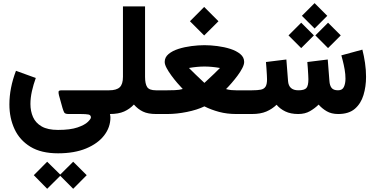

<svg xmlns="http://www.w3.org/2000/svg" viewBox="-20 -728 2397 1226"><path d="M350.6 251Q242.7 251 174.1 209Q105.5 167 72.8 96.2Q40 25.4 40 -61Q40 -166 82 -275.9L208.5 -230Q193.4 -188.5 183.8 -145.8Q174.3 -103 174.3 -64Q174.3 -18.1 190.9 19.5Q207.5 57.1 246.1 79.3Q284.7 101.6 350.6 101.6Q429.2 101.6 475.1 85.7Q521 69.8 540.8 50.5Q560.5 31.2 560.5 22Q560.5 6.3 544.7 3.2Q528.8 0 495.1 0H417.5Q395 0 389.6 -10.5Q384.3 -21 378.9 -39.1L356.4 -120.1Q353 -134.3 354 -142.8Q355 -151.4 374.5 -151.4H673.8V0H682.1Q685.1 14.2 685.1 22Q685.1 85 644.8 137Q604.5 189 529.8 220Q455.1 251 350.6 251ZM281.2 304.7 364.7 386.7 447.3 304.7 533.7 390.6 447.3 477.5 364.7 394.5 281.2 477.5 195.8 390.6Z M765.1 -237.3V-687H906.2V-237.3Q906.2 -192.9 919.7 -172.1Q933.1 -151.4 975.6 -151.4H991.2V0H976.6Q925.3 0 893.1 -15.4Q860.8 -30.8 835 -60.5Q808.6 -32.2 772.7 -16.1Q736.8 0 681.2 0H653.8V-151.4H677.2Q724.1 -151.4 744.6 -170.9Q765.1 -190.4 765.1 -237.3Z M1283.7 -683.6 1375 -592.3 1283.7 -501.5 1192.9 -592.3ZM1285.2 -439.5Q1324.2 -439.5 1368.2 -433.8Q1412.1 -428.2 1450.9 -415.8Q1489.7 -403.3 1514.4 -382.8Q1539.1 -362.3 1539.1 -332.5Q1539.1 -315.9 1527.1 -292.7Q1515.1 -269.5 1496.6 -244.6Q1478 -219.7 1458.5 -197.3Q1439 -174.8 1423.3 -159.2Q1440.4 -154.3 1456.8 -152.8Q1473.1 -151.4 1487.3 -151.4H1563.5V0H1487.8Q1429.7 0 1379.2 -13.4Q1328.6 -26.9 1285.2 -48.8Q1238.8 -26.4 1173.6 -13.2Q1108.4 0 1048.8 0H971.7V-151.4H1049.3Q1064.5 -151.4 1095.2 -152.3Q1126 -153.3 1147 -159.7Q1131.8 -175.3 1112.3 -198Q1092.8 -220.7 1074.5 -245.6Q1056.2 -270.5 1043.9 -293.5Q1031.7 -316.4 1031.7 -332.5Q1031.7 -362.3 1056.2 -382.8Q1080.6 -403.3 1119.6 -415.8Q1158.7 -428.2 1202.6 -433.8Q1246.6 -439.5 1285.2 -439.5ZM1285.6 -303.2Q1239.3 -303.2 1186.5 -293.9Q1204.6 -275.4 1227.8 -253.2Q1251 -231 1268.1 -214.8Q1285.2 -198.7 1285.2 -198.7Q1285.2 -198.7 1302.5 -214.8Q1319.8 -231 1343.3 -253.2Q1366.7 -275.4 1384.8 -293.9Q1332 -303.2 1285.6 -303.2Z M1988.8 -708 2069.8 -627 1988.8 -545.9 1907.7 -627ZM2074.7 -583 2155.8 -502 2074.7 -420.9 1993.7 -502ZM1903.3 -583 1984.4 -502 1903.3 -420.9 1822.3 -502ZM1884.3 0Q1835.9 0 1802 -16.4Q1768.1 -32.7 1746.1 -59.1Q1718.3 -32.2 1681.2 -16.1Q1644 0 1588.9 0H1543.9V-151.4H1589.8Q1624.5 -151.4 1645.3 -155.5Q1666 -159.7 1675.5 -174.6Q1685.1 -189.5 1685.1 -221.7Q1685.1 -229 1684.1 -248.8Q1683.1 -268.6 1681.4 -291.7Q1679.7 -314.9 1678.2 -332L1808.6 -348.1L1819.3 -210.4Q1823.7 -151.4 1885.3 -151.4Q1923.8 -151.4 1936.5 -166Q1949.2 -180.7 1949.2 -221.7Q1949.2 -228.5 1948.2 -248.3Q1947.3 -268.1 1945.6 -291.5Q1943.8 -314.9 1942.4 -332L2072.8 -348.1L2083.5 -210.4Q2085.4 -182.1 2097.4 -166.7Q2109.4 -151.4 2138.7 -151.4Q2166 -151.4 2176 -173.1Q2186 -194.8 2186 -225.6Q2186 -253.9 2180.7 -284.4Q2175.3 -314.9 2168.9 -339.6Q2162.6 -364.3 2159.7 -374.5L2293.9 -411.1Q2304.2 -371.1 2310.8 -326.4Q2317.4 -281.7 2317.4 -237.3Q2317.4 -175.3 2301 -121.1Q2284.7 -66.9 2246.1 -33.4Q2207.5 0 2139.6 0Q2096.2 0 2065.9 -17.8Q2035.6 -35.6 2014.6 -60.1Q1990.2 -36.1 1959 -18.1Q1927.7 0 1884.3 0Z"/></svg>

Font: Vazirmatn UI FD Black
Style: Regular
Weight: 900
Designer: Saber Rastikerdar
Foundry: Saber Rastikerdar
Version: Version 33.003